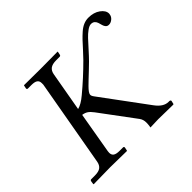

<svg xmlns="http://www.w3.org/2000/svg" viewBox="-154 -849 1041 1041"><g transform="rotate(-45 366.5 -328.5)"><path d="M200.2 -71.8Q199.2 -66.9 199.2 -60.1Q199.2 -43.5 210.4 -35.6Q221.7 -27.8 247.1 -27.8H272.9Q276.4 -27.8 278.3 -25.6Q280.3 -23.4 279.8 -20L275.9 -1L273.9 1Q188 -1 147.9 -1L20 1L18.1 -1L21 -20Q22.5 -27.8 29.8 -27.8H57.1Q86.9 -27.8 101.1 -38.8Q115.2 -49.8 119.1 -71.8L208 -574.2V-585.9Q208 -602.5 197 -610.4Q186 -618.2 161.1 -618.2H133.8Q130.9 -618.2 128.7 -620.4Q126.5 -622.6 127 -626L130.9 -645L132.8 -646Q219.7 -645 258.8 -645L388.2 -646L390.1 -645L386.2 -626Q384.8 -618.2 377 -618.2H351.1Q321.3 -618.2 306.6 -607.2Q292 -596.2 288.1 -574.2L248 -347.2Q276.9 -354 314.9 -386.2Q386.2 -445.3 455.1 -514.2Q471.2 -530.3 493.7 -555.4Q516.1 -580.6 530.5 -595.7Q544.9 -610.8 563.2 -627Q581.5 -643.1 599.6 -650.6Q617.7 -658.2 637.2 -658.2Q678.2 -658.2 705.6 -638.4Q732.9 -618.7 732.9 -594.2Q732.9 -589.8 731.9 -587.9Q730 -573.2 717 -562.5Q704.1 -551.8 689.9 -551.8Q678.2 -551.8 671.6 -559.1Q665 -566.4 662.1 -577.1Q659.2 -587.9 656 -598.6Q652.8 -609.4 644.8 -616.7Q636.7 -624 623 -624Q609.9 -624 591.8 -610.8Q573.7 -597.7 558.6 -581.5Q543.5 -565.4 516.8 -535.6Q490.2 -505.9 472.2 -487.8Q456.1 -471.7 435.5 -452.4Q415 -433.1 401.9 -420.7Q388.7 -408.2 376 -395.5Q363.3 -382.8 356.7 -373.5Q350.1 -364.3 349.1 -357.9Q346.7 -348.6 358.9 -333L550.8 -73.2Q584 -27.8 622.1 -27.8H627.9Q631.8 -27.8 634.8 -25.6Q637.7 -23.4 637.2 -20L632.8 -1L629.9 1Q555.2 -1 516.1 -1L456.1 1L454.1 -1L456.1 -6.8Q458 -22.5 458 -34.2Q458 -56.6 445.8 -73.2L298.8 -271Q285.2 -289.1 272.9 -297.6Q260.7 -306.2 241.2 -309.1Z"/></g></svg>

Font: Common Serif Medium
Style: Italic
Weight: 500
Italic angle: -12°
Designer: Philipp H. Poll, Khaled Hosny
Foundry: Stefan Peev, Context Ltd.
Version: Version 1.026